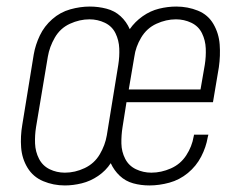

<svg xmlns="http://www.w3.org/2000/svg" viewBox="-20 -558 760 586"><path d="M178 8Q203 8 229.5 1.5Q256 -5 279.5 -21Q303 -37 318 -60Q328 -38 345.5 -21.5Q363 -5 386.5 1.5Q410 8 436 8Q466 8 497 -0.5Q528 -9 553.5 -30Q579 -51 594 -80Q609 -109 614 -139L616 -147H572Q572 -144 571 -141Q566 -111 548.5 -84Q531 -57 501.5 -44Q472 -31 442 -31Q417 -31 395 -41.5Q373 -52 362 -73.5Q351 -95 350.5 -120Q350 -145 354 -170L366 -246H630L648 -353Q653 -388 650.5 -422Q648 -456 631.5 -484.5Q615 -513 584 -525.5Q553 -538 518 -538Q492 -538 465.5 -531.5Q439 -525 415.5 -508.5Q392 -492 376 -469Q366 -492 348 -508.5Q330 -525 305 -531.5Q280 -538 254 -538Q225 -538 194.5 -529.5Q164 -521 139.5 -499.5Q115 -478 101.5 -449.5Q88 -421 83 -392L48 -177Q42 -142 44.5 -108Q47 -74 64 -46Q81 -18 112 -5Q143 8 178 8ZM592 -285H373L390 -385Q394 -415 411 -443.5Q428 -472 457.5 -485.5Q487 -499 517 -499Q542 -499 564 -488.5Q586 -478 596.5 -456.5Q607 -435 608 -410Q609 -385 605 -360ZM178 -31Q153 -31 131.5 -41.5Q110 -52 99 -73.5Q88 -95 87 -120Q86 -145 90 -170L126 -385Q131 -415 147.5 -443.5Q164 -472 193.5 -485.5Q223 -499 253 -499Q278 -499 300 -488.5Q322 -478 332.5 -456.5Q343 -435 344 -410Q345 -385 341 -360L306 -145Q301 -115 284.5 -87Q268 -59 238.5 -45Q209 -31 178 -31Z"/></svg>

Font: Iosevka Sparkle Extralight
Style: Italic
Weight: 200
Italic angle: -9°
Designer: Belleve Invis
Foundry: Belleve Invis
Version: Version 4.5.0; ttfautohint (v1.8.3)